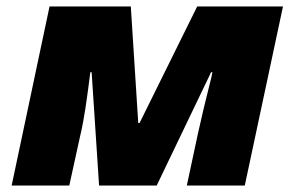

<svg xmlns="http://www.w3.org/2000/svg" viewBox="-20 -573 905 593"><path d="M16 0H194L228 -155C240 -204 249 -271 259 -350H263L286 0H464L632 -350H636C632 -325 617 -277 591 -159L557 0H736L854 -553H589L411 -193H407L384 -553H133Z"/></svg>

Font: Noto Sans UI Black
Style: Italic
Weight: 900
Italic angle: -372°
Designer: Monotype Design Team
Foundry: Monotype Imaging Inc.
Version: Version 1.901